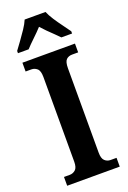

<svg xmlns="http://www.w3.org/2000/svg" viewBox="-174 -989 700 1047"><g transform="rotate(-20 176.0 -465.5)"><path d="M24 0V-51H58Q76 -51 90.5 -63.5Q105 -76 105 -110V-601Q105 -638 90.5 -650.5Q76 -663 58 -663H24V-714H329V-663H294Q273 -663 260 -650.5Q247 -638 247 -600V-111Q247 -77 261 -64Q275 -51 294 -51H329V0ZM19 -784Q33 -803 52 -829Q71 -855 89 -882Q107 -909 116 -931H237Q246 -909 263.5 -882Q281 -855 300.5 -829Q320 -803 333 -784V-771H271Q260 -783 242.5 -799.5Q225 -816 207 -834Q189 -852 176 -867Q155 -844 127 -817.5Q99 -791 81 -771H19Z"/></g></svg>

Font: Noto Serif Lao Condensed
Style: Bold
Weight: 700
Width: 3
Designer: Monotype Design Team
Foundry: Monotype Imaging Inc.
Version: Version 2.003; ttfautohint (v1.8.4.7-5d5b)